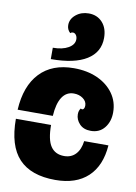

<svg xmlns="http://www.w3.org/2000/svg" viewBox="-114 -1157 885 1247"><g transform="rotate(10 328.5 -533.5)"><path d="M21 -389Q30 -547 111 -632.5Q192 -718 335 -718Q423 -718 490.5 -687.5Q558 -657 596.5 -603Q635 -549 635 -479Q635 -418 602 -377Q569 -336 512 -336Q464 -336 437.5 -364.5Q411 -393 411 -428Q411 -453 424 -468Q428 -464 434 -464Q440 -464 444.5 -471.5Q449 -479 449 -491Q449 -519 423.5 -537.5Q398 -556 363 -556Q314 -556 286 -513.5Q258 -471 253 -389ZM252 -329Q252 -232 281.5 -188.5Q311 -145 370 -145Q417 -145 446 -176Q475 -207 482 -263H642Q632 -127 554.5 -54.5Q477 18 340 18Q180 18 100 -66.5Q20 -151 20 -329ZM176 -825Q239 -825 278 -847.5Q317 -870 317 -905Q317 -922 308.5 -933.5Q300 -945 287 -945Q278 -945 271 -938Q249 -958 249 -988Q249 -1028 284 -1056.5Q319 -1085 368 -1085Q424 -1085 458.5 -1047Q493 -1009 493 -945Q493 -851 412 -800.5Q331 -750 176 -750Z"/></g></svg>

Font: Exile
Style: Regular
Weight: 400
Designer: Bartłomiej Rózga @rozgatype
Version: Version 1.000; ttfautohint (v1.8.4.7-5d5b)